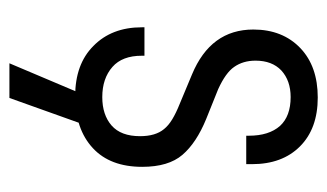

<svg xmlns="http://www.w3.org/2000/svg" viewBox="-168 -397 718 422"><g transform="rotate(90 191.0 -186.0)"><path d="M40 -138.7V-144.5H102.5V-138.7Q102.5 -95.7 127 -74.2Q152.3 -51.8 193.4 -51.8Q232.4 -51.8 255.9 -72.3Q279.3 -92.8 279.3 -134.8Q279.3 -168.9 263.7 -187.5Q255.9 -197.3 242.2 -205.6Q228.5 -213.9 209 -221.7L143.6 -249Q44.9 -290 44.9 -383.8Q44.9 -448.2 85.9 -487.3Q126 -525.4 194.3 -525.4Q262.7 -525.4 301.8 -486.3Q340.8 -447.3 340.8 -380.9V-368.2H278.3V-374Q278.3 -418 256.8 -442.4Q235.4 -465.8 193.4 -465.8Q157.2 -465.8 134.8 -445.3Q113.3 -424.8 113.3 -388.7Q113.3 -361.3 127 -341.8Q139.6 -323.2 175.8 -306.6L241.2 -280.3Q293.9 -258.8 320.3 -228Q346.7 -197.3 346.7 -139.6Q346.7 -69.3 305.7 -31.2Q263.7 7.8 191.4 7.8Q121.1 7.8 81.1 -32.2Q40 -72.3 40 -138.7ZM188.5 -11.7H253.9L195.3 152.3H119.1Z"/></g></svg>

Font: Dinish Condensed
Style: Regular
Weight: 400
Width: 3
Designer: Bert Driehuis
Foundry: Playbeing
Version: Version 3.006; git-39231f3c-release